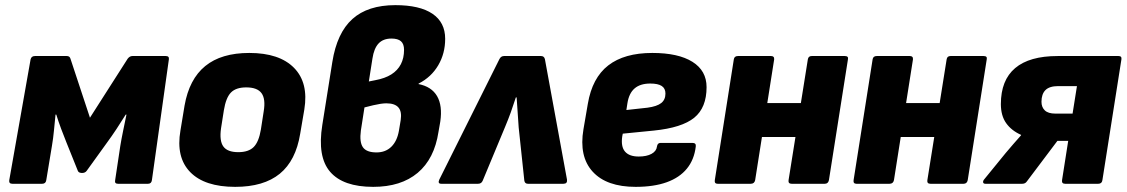

<svg xmlns="http://www.w3.org/2000/svg" viewBox="-20 -715 4385 747"><path d="M28 0Q14 0 16 -14L99 -484Q102 -497 116 -497H240Q251 -497 254 -487L330 -257L477 -487Q485 -497 495 -497H625Q639 -497 637 -484L571 -14Q569 0 556 0H439Q425 0 428 -14L448 -147Q452 -172 459 -206Q466 -240 472 -269H469Q453 -243 433.5 -213.5Q414 -184 397 -161L317 -50Q311 -42 299 -42Q295 -42 290 -43.5Q285 -45 283 -50L238 -162Q229 -184 218 -213.5Q207 -243 199 -269H196Q193 -240 190 -208Q187 -176 182 -147L160 -14Q158 0 144 0Z M895 12Q776 12 720 -45.5Q664 -103 682 -207L698 -304Q716 -407 778.5 -458Q841 -509 950 -509Q1067 -509 1124 -451Q1181 -393 1164 -289L1148 -195Q1131 -90 1068.5 -39Q1006 12 895 12ZM907 -123Q947 -123 967 -143Q987 -163 995 -211L1006 -282Q1014 -330 997.5 -352.5Q981 -375 938 -375Q898 -375 878.5 -355Q859 -335 851 -286L840 -216Q833 -167 849 -145Q865 -123 907 -123Z M1432 12Q1315 12 1264.5 -46.5Q1214 -105 1234 -229L1273 -474Q1291 -587 1351 -641Q1411 -695 1518 -695Q1613 -695 1662.5 -661.5Q1712 -628 1712 -564Q1712 -507 1685 -461Q1658 -415 1609 -390L1608 -388Q1659 -378 1680.5 -341Q1702 -304 1693 -242L1686 -202Q1670 -97 1605 -42.5Q1540 12 1432 12ZM1445 -122Q1480 -122 1502.5 -144Q1525 -166 1532 -206L1539 -248Q1544 -281 1530 -297Q1516 -313 1483 -313Q1473 -313 1460 -311Q1447 -309 1432 -305.5Q1417 -302 1398 -297L1384 -207Q1378 -162 1392 -142Q1406 -122 1445 -122ZM1415 -398 1440 -403Q1478 -410 1502.5 -425.5Q1527 -441 1539.5 -465Q1552 -489 1552 -521Q1552 -544 1540 -554.5Q1528 -565 1503 -565Q1471 -565 1453 -546Q1435 -527 1429 -487Z M1697 0Q1682 0 1689 -16L1923 -485Q1929 -497 1941 -497H2085Q2097 -497 2100 -485L2186 -16Q2188 0 2172 0H2034Q2022 0 2020 -12L1998 -219Q1996 -251 1994 -278Q1992 -305 1990 -336H1987Q1977 -305 1967.5 -278.5Q1958 -252 1945 -221L1858 -12Q1853 0 1840 0Z M2453 12Q2340 12 2286 -47Q2232 -106 2250 -212L2267 -311Q2284 -412 2346.5 -460.5Q2409 -509 2518 -509Q2619 -509 2674 -474.5Q2729 -440 2729 -376Q2729 -296 2681 -257Q2633 -218 2524 -207L2403 -195L2401 -185Q2395 -145 2411.5 -125.5Q2428 -106 2465 -106Q2496 -106 2515 -116.5Q2534 -127 2536 -145Q2538 -159 2550 -159H2674Q2689 -159 2687 -145Q2681 -94 2652.5 -59Q2624 -24 2574 -6Q2524 12 2453 12ZM2417 -287 2499 -296Q2536 -301 2552.5 -314Q2569 -327 2569 -351Q2569 -371 2554.5 -380.5Q2540 -390 2510 -390Q2471 -390 2449 -371Q2427 -352 2421 -313Z M3060 0Q3046 0 3048 -14L3123 -484Q3125 -497 3138 -497H3267Q3282 -497 3279 -484L3205 -14Q3202 0 3189 0ZM2772 0Q2759 0 2761 -14L2835 -484Q2837 -497 2851 -497H2980Q2993 -497 2992 -484L2918 -14Q2915 0 2901 0ZM2934 -182 2954 -314H3126L3105 -182Z M3600 0Q3586 0 3588 -14L3663 -484Q3665 -497 3678 -497H3807Q3822 -497 3819 -484L3745 -14Q3742 0 3729 0ZM3312 0Q3299 0 3301 -14L3375 -484Q3377 -497 3391 -497H3520Q3533 -497 3532 -484L3458 -14Q3455 0 3441 0ZM3474 -182 3494 -314H3666L3645 -182Z M3814 0Q3806 0 3805 -5.5Q3804 -11 3809 -17L3893 -120Q3908 -138 3922.5 -154.5Q3937 -171 3952 -188L3953 -190Q3915 -207 3894.5 -236Q3874 -265 3874 -310Q3874 -403 3929.5 -450Q3985 -497 4095 -497H4332Q4345 -497 4343 -484L4269 -14Q4267 0 4253 0H4124Q4110 0 4112 -14L4136 -167H4094L3975 -9Q3969 0 3957 0ZM4086 -273H4153L4170 -380H4097Q4063 -380 4047.5 -364.5Q4032 -349 4032 -319Q4032 -298 4045 -285.5Q4058 -273 4086 -273Z"/></svg>

Font: Sofia Sans Black
Style: Italic
Weight: 900
Italic angle: -9°
Version: Version 4.100-B